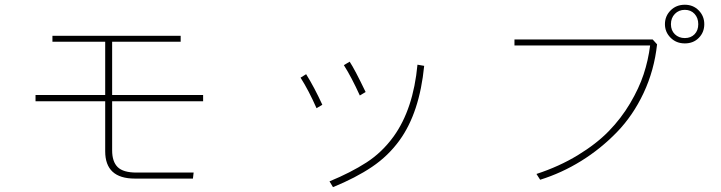

<svg xmlns="http://www.w3.org/2000/svg" viewBox="-20 -770 3040 810"><path d="M129.9 -342.8V-369.1H423.8V-593.8H201.2V-619.1H742.2V-593.8H453.1V-369.1H836.9V-342.8H453.1V-135.7Q453.1 -87.9 476.6 -64.9Q500 -42 555.7 -42H796.9L793.9 -16.6H548.8Q423.8 -16.6 423.8 -131.8V-342.8Z M1370.1 -4.9Q1460 -42 1525.9 -84.5Q1591.8 -127 1640.6 -194.3Q1723.6 -309.6 1741.2 -497.1L1769.5 -492.2Q1750 -294.9 1666 -178.7Q1618.2 -112.3 1549.3 -65.9Q1480.5 -19.5 1384.8 19.5ZM1248 -442.4 1271.5 -457Q1305.7 -402.3 1339.8 -328.1L1315.4 -313.5Q1282.2 -388.7 1248 -442.4ZM1430.7 -495.1 1455.1 -509.8Q1476.6 -477.5 1522.5 -381.8L1498 -367.2Q1462.9 -444.3 1430.7 -495.1Z M2150.4 -578.1V-603.5H2733.4L2752 -583Q2740.2 -473.6 2695.3 -377.9Q2650.4 -282.2 2582 -211.9Q2513.7 -141.6 2431.6 -90.8Q2349.6 -40 2258.8 -11.7L2243.2 -36.1Q2338.9 -67.4 2417.5 -115.2Q2496.1 -163.1 2548.3 -216.8Q2600.6 -270.5 2638.2 -334Q2675.8 -397.5 2695.3 -456.5Q2714.8 -515.6 2722.7 -578.1ZM2810.5 -668Q2810.5 -641.6 2827.1 -625.5Q2843.8 -609.4 2869.1 -609.4Q2894.5 -609.4 2910.2 -625.5Q2925.8 -641.6 2925.8 -668Q2925.8 -694.3 2910.2 -711.4Q2894.5 -728.5 2869.1 -728.5Q2843.8 -728.5 2827.1 -711.4Q2810.5 -694.3 2810.5 -668ZM2785.2 -668Q2785.2 -702.1 2809.1 -726.1Q2833 -750 2869.1 -750Q2904.3 -750 2927.7 -726.1Q2951.2 -702.1 2951.2 -668Q2951.2 -633.8 2928.2 -610.4Q2905.3 -586.9 2869.1 -586.9Q2833 -586.9 2809.1 -610.8Q2785.2 -634.8 2785.2 -668Z"/></svg>

Font: Gothic A1 Thin
Style: Regular
Weight: 250
Designer: HanYang I&C Co.,Ltd.
Foundry: HanYang I&C Co.,Ltd.
Version: Version 2.50